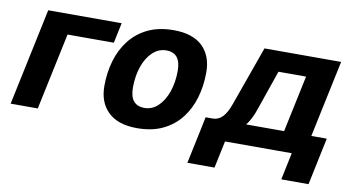

<svg xmlns="http://www.w3.org/2000/svg" viewBox="-70 -721 1930 1045"><g transform="rotate(10 895.0 -199.0)"><path d="M9 0 122.2 -536H528L504.6 -424.2H167.6L263.6 -494.8L159 0Z M708.8 12Q603.8 12 549.2 -40.3Q494.6 -92.6 494.6 -183.6Q494.6 -257 513.7 -322.7Q532.8 -388.4 572.3 -439.2Q611.8 -490 672.1 -519Q732.4 -548 814.4 -548Q920 -548 974.1 -495.9Q1028.2 -443.8 1028.2 -351.8Q1028.2 -278.4 1009.1 -212.7Q990 -147 950.7 -96.5Q911.4 -46 851.3 -17Q791.2 12 708.8 12ZM729.2 -103.4Q772 -103.4 804.4 -134.2Q836.8 -165 855.2 -217.1Q873.6 -269.2 873.6 -333Q873.6 -383.4 853.7 -408Q833.8 -432.6 794 -432.6Q751.2 -432.6 718.3 -401.5Q685.4 -370.4 667.3 -318.3Q649.2 -266.2 649.2 -202.4Q649.2 -151.6 669.8 -127.5Q690.4 -103.4 729.2 -103.4Z M1051.6 -36.2 1067 -111.2H1105.6Q1137 -111.2 1159.7 -134.4Q1182.4 -157.6 1200 -207.2L1317.4 -536H1741L1627.8 0H1477.2L1567 -424.2H1414.4L1337.6 -202.2Q1309 -117.6 1257.6 -76.9Q1206.2 -36.2 1133.4 -36.2ZM1012.2 150 1058.2 -68.2H1208.2L1162.2 150ZM1052.6 0 1075.4 -111.2H1677.8L1655 0ZM1531.2 150 1586 -111.2H1736.6L1681.8 150Z"/></g></svg>

Font: Geist
Style: Italic
Weight: 400
Italic angle: -12°
Designer: Basement.studio, Andrés Briganti, Mateo Zaragoza
Foundry: Basement.studio, Vercel, Andrés Briganti, Guido Ferreyra, Mateo Zaragoza
Version: Version 1.500